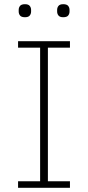

<svg xmlns="http://www.w3.org/2000/svg" viewBox="-20 -894 419 914"><path d="M66 0V-31H171V-667H66V-698H313V-667H208V-31H313V0ZM99 -812Q82 -812 75.5 -820Q69 -828 69 -839V-847Q69 -858 75.5 -866Q82 -874 99 -874Q115 -874 121.5 -866Q128 -858 128 -847V-839Q128 -828 121.5 -820Q115 -812 99 -812ZM281 -812Q265 -812 258.5 -820Q252 -828 252 -839V-847Q252 -858 258.5 -866Q265 -874 281 -874Q298 -874 304.5 -866Q311 -858 311 -847V-839Q311 -828 304.5 -820Q298 -812 281 -812Z"/></svg>

Font: IBM Plex Sans Arabic ExtLt
Style: Regular
Weight: 200
Designer: Mike Abbink, Paul van der Laan, Pieter van Rosmalen, Wael Morcos, Khajak Apelian
Foundry: Bold Monday
Version: Version 1.2